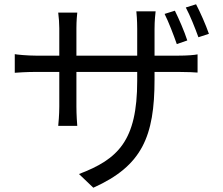

<svg xmlns="http://www.w3.org/2000/svg" viewBox="-20 -813 1040 897"><path d="M797 -763 749 -748C768 -710 791 -650 806 -607L855 -624C842 -665 815 -727 797 -763ZM896 -793 848 -778C868 -741 891 -683 907 -639L956 -655C942 -696 915 -757 896 -793ZM49 -560V-473C60 -474 105 -477 149 -477H257V-315C257 -277 253 -234 252 -225H341C340 -234 337 -278 337 -315V-477H621V-435C621 -155 531 -69 349 0L416 64C644 -38 702 -176 702 -442V-477H812C856 -477 892 -475 903 -474V-559C889 -556 856 -553 811 -553H702V-678C702 -718 706 -750 707 -760H617C618 -751 621 -718 621 -678V-553H337V-682C337 -716 340 -745 341 -754H252C255 -731 257 -703 257 -681V-553H149C107 -553 58 -558 49 -560Z"/></svg>

Font: GenYoGothic2 TW R
Style: Regular
Weight: 400
Version: Version 2.100;PS 2.1;hotconv 16.6.51;makeotf.lib2.5.65220 DE